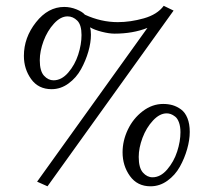

<svg xmlns="http://www.w3.org/2000/svg" viewBox="-20 -634 720 667"><path d="M118.2 -424.8Q118.2 -387.2 132.8 -371.1Q147.5 -355 166 -355Q193.8 -355 217 -381.8Q240.2 -408.7 251.7 -444.3Q263.2 -480 263.2 -512.2Q263.2 -547.9 248.3 -562.5Q233.4 -577.1 214.8 -577.1Q190.4 -577.1 167.5 -552Q144.5 -526.9 131.3 -491.5Q118.2 -456.1 118.2 -424.8ZM389.2 -557.1Q433.1 -557.1 479.7 -570.3Q526.4 -583.5 548.8 -613.8L583 -597.2L145 13.2L108.9 -2.9L492.2 -537.1Q441.4 -517.1 377.9 -517.1Q358.9 -517.1 333.3 -523.7Q307.6 -530.3 293 -539.1Q295.9 -528.8 295.9 -513.2Q295.9 -486.3 286.9 -454.8Q277.8 -423.3 261.5 -393.6Q245.1 -363.8 218 -344Q190.9 -324.2 159.2 -324.2Q113.3 -324.2 88.1 -359.4Q63 -394.5 63 -439.9Q63 -503.4 105 -556.6Q147 -609.9 203.1 -609.9Q224.6 -609.9 245.4 -601.6Q266.1 -593.3 274.9 -583Q331.1 -557.1 389.2 -557.1ZM405.8 -105Q405.8 -145 424.1 -183.6Q442.4 -222.2 475.6 -247.6Q508.8 -272.9 546.9 -272.9Q564.5 -272.9 579.6 -268.6Q594.7 -264.2 608.9 -253.9Q623 -243.7 631.1 -223.6Q639.2 -203.6 639.2 -175.8Q639.2 -147.9 630.1 -116Q621.1 -84 604.7 -54.7Q588.4 -25.4 561.5 -6.1Q534.7 13.2 502.9 13.2Q457 13.2 431.4 -22.5Q405.8 -58.1 405.8 -105ZM461.9 -88.9Q461.9 -50.8 476.6 -34.4Q491.2 -18.1 509.8 -18.1Q537.6 -18.1 560.8 -45.2Q584 -72.3 595.5 -107.7Q606.9 -143.1 606.9 -174.8Q606.9 -194.3 601.8 -208.5Q596.7 -222.7 588.4 -229Q580.1 -235.4 573 -237.8Q565.9 -240.2 559.1 -240.2Q534.7 -240.2 511.5 -215.3Q488.3 -190.4 475.1 -155.3Q461.9 -120.1 461.9 -88.9Z"/></svg>

Font: Linux Biolinum
Style: Regular
Weight: 400
Designer: Philipp H. Poll
Foundry: Philipp H. Poll
Version: Version 0.6.4